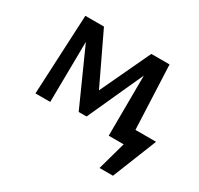

<svg xmlns="http://www.w3.org/2000/svg" viewBox="-125 -568 898 867"><g transform="rotate(30 324.5 -134.5)"><path d="M522 0V-83H649L607 0ZM487 147 551 -83H649L557 147ZM68 0 88 -416H150L145 0ZM450 0 452 -371 486 -390 320 -25H279L127 -364L133 -416H185L321 -131H298L432 -416H527L545 0Z"/></g></svg>

Font: Ysabeau Infant SemiBold
Style: Regular
Weight: 600
Designer: Christian Thalmann (Catharsis Fonts)
Version: Version 2.002; featfreeze: ss01,ss02,lnum